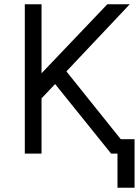

<svg xmlns="http://www.w3.org/2000/svg" viewBox="-20 -720 651 900"><path d="M96.3 0H174.7V-259L238.3 -326L500.8 0H600.2L291.3 -385.3L588.2 -700H483L174.7 -376.5V-700H96.3ZM530.7 160H610.7V-67.5H530.7Z"/></svg>

Font: Unageo Variable
Style: Regular
Weight: 300
Designer: Richard Sepsi
Foundry: Richard Sepsi
Version: Version 2.200